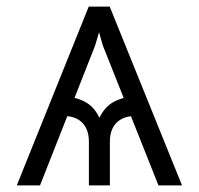

<svg xmlns="http://www.w3.org/2000/svg" viewBox="-20 -561 602 581"><path d="M459.5 0 291 -423.8 257.8 -541H312L530.8 0ZM249 0V-132.3Q249 -168 230 -188.5Q210.9 -209 175.3 -210V-268.1Q208 -268.1 236.3 -253.4Q264.6 -238.8 280.8 -204.6Q297.4 -238.8 325.4 -253.4Q353.5 -268.1 386.2 -268.1V-210Q351.1 -209 331.8 -188.7Q312.5 -168.5 312.5 -132.3V0ZM30.8 0 248.5 -541H302.2L268.1 -423.8L101.1 0Z"/></svg>

Font: Inter 17pt Light
Style: Regular
Weight: 300
Version: Version 4.001;git-66647c0bb